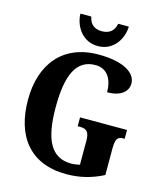

<svg xmlns="http://www.w3.org/2000/svg" viewBox="-134 -1029 966 1137"><g transform="rotate(15 348.5 -460.0)"><path d="M365 -771C461 -771 511 -855 513 -930H448C438 -882 408 -862 365 -862C322 -862 292 -882 283 -930H216C218 -855 268 -771 365 -771ZM381 10C462 10 534 -8 606 -45V-207C606 -264 616 -282 653 -282H661V-336H373V-282H387C430 -282 445 -264 445 -211V-65C427 -61 409 -58 393 -58C265 -58 218 -165 218 -358C218 -553 264 -659 382 -659C452 -659 489 -604 489 -521C574 -521 615 -560 615 -608C615 -673 537 -724 384 -724C163 -724 48 -574 48 -358C48 -137 156 10 381 10Z"/></g></svg>

Font: Noto Serif Sinhala Condensed ExtraBold
Style: Regular
Weight: 800
Width: 3
Designer: Jelle Bosma - Monotype Design Team
Foundry: Monotype Imaging Inc.
Version: Version 2.007